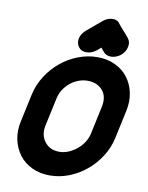

<svg xmlns="http://www.w3.org/2000/svg" viewBox="-85 -805 675 877"><g transform="rotate(10 252.5 -367.0)"><path d="M323 -727Q343 -744 368 -744Q390 -744 401 -726Q412 -712 425 -698Q438 -684 449 -670Q463 -653 457 -629Q453 -607 432 -589Q421 -581 410 -577Q399 -573 388 -573Q364 -573 352 -589L338 -606L318 -589Q307 -581 296 -577Q285 -573 274 -573Q250 -573 238 -589Q225 -605 229 -629Q234 -652 255 -670ZM62 -340Q72 -386 97.5 -426Q123 -466 159 -496Q195 -526 239 -543Q283 -560 328 -560Q374 -560 410.5 -543Q447 -526 470 -496Q493 -466 501.5 -426Q510 -386 500 -340L472 -210Q462 -164 436.5 -124Q411 -84 375 -54Q339 -24 295.5 -7Q252 10 206 10Q161 10 124.5 -7Q88 -24 65 -54Q42 -84 33 -124Q24 -164 34 -210ZM148 -210Q139 -166 163 -135Q187 -104 231 -104Q252 -104 272.5 -112.5Q293 -121 311 -135.5Q329 -150 341.5 -169Q354 -188 359 -210L387 -341Q397 -389 372 -417.5Q347 -446 303 -446Q282 -446 261.5 -438.5Q241 -431 223.5 -417Q206 -403 193.5 -383.5Q181 -364 176 -340Z"/></g></svg>

Font: VDS
Style: Bold Italic
Weight: 700
Designer: artmaker
Foundry: artmaker
Version: Version 1.000 2009 initial release